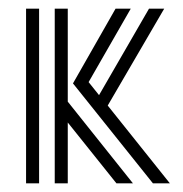

<svg xmlns="http://www.w3.org/2000/svg" viewBox="-20 -422 421 442"><path d="M332 0 148 -230 246 -402H281L184 -233L208 -203L323 -402H358L228 -179L371 0ZM106 0V-402H136V-188L286 0H248L136 -140V0ZM40 0V-402H70V0Z"/></svg>

Font: Zen Tokyo Zoo
Style: Regular
Weight: 400
Designer: Yoshimichi Ohira
Foundry: A-1 Corp ZenFonts
Version: Version 1.002; ttfautohint (v1.8.3)